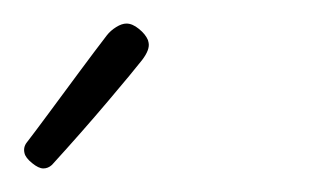

<svg xmlns="http://www.w3.org/2000/svg" viewBox="-121 -564 267 163"><path d="M-84.2 -421Q-88.2 -421 -93.7 -425.5Q-99.3 -430 -100.2 -434Q-101.4 -439 -98.3 -443Q-92.1 -451 -79.9 -467.5Q-67.8 -484 -54 -502.5Q-40.3 -521 -30.3 -534Q-27.2 -538 -22.4 -541Q-17.6 -544 -13.6 -544Q-8.6 -544 -3.1 -539.5Q2.5 -535 4.6 -530L5.1 -528Q6.5 -522 -0.4 -513Q-7.4 -504 -29.4 -478Q-51.4 -452 -76.9 -424Q-80.2 -421 -84.2 -421Z"/></svg>

Font: Oooh Baby
Style: Normal
Weight: 400
Designer: Robert E. Leuschke
Foundry: Robert E. Leuschke
Version: Version 1.011; ttfautohint (v1.8.3)